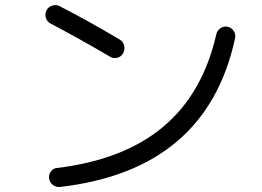

<svg xmlns="http://www.w3.org/2000/svg" viewBox="-20 -736 1040 762"><path d="M180.7 -642.6Q167 -649.4 162.1 -665Q157.2 -680.7 165 -695.3Q171.9 -709 188 -713.9Q204.1 -718.8 217.8 -710.9Q330.1 -653.3 455.1 -579.1Q468.8 -571.3 472.7 -555.2Q476.6 -539.1 468.8 -524.9Q460.9 -510.7 445.8 -506.8Q430.7 -502.9 417 -510.7Q304.7 -577.1 180.7 -642.6ZM882.8 -629.9Q898.4 -627 907.2 -613.8Q916 -600.6 913.1 -585Q800.8 -61.5 218.8 5.9Q203.1 7.8 189.9 -2Q176.8 -11.7 174.8 -28.3Q172.9 -43 182.1 -55.7Q191.4 -68.4 206.1 -69.3Q471.7 -101.6 628.4 -233.4Q785.2 -365.2 838.9 -601.6Q842.8 -616.2 855.5 -624.5Q868.2 -632.8 882.8 -629.9Z"/></svg>

Font: Rounded-X Mgen+ 1m regular
Style: Regular
Weight: 400
Designer: [Source Han Sans]
Ryoko NISHIZUKA  (kana & ideographs); Paul D. Hunt (Latin, Greek & Cyrillic); Wenlong ZHANG  (bopomofo
Version: Version 1.059.20150602